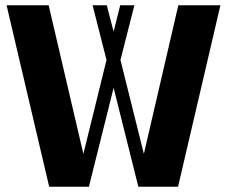

<svg xmlns="http://www.w3.org/2000/svg" viewBox="-20 -710 863 730"><path d="M506 0 412 -376 318 0H167L5 -690H165L297 -125L385 -482L332 -690H386L412 -590L437 -690H491L438 -482L527 -125L658 -690H818L657 0Z"/></svg>

Font: Trochut
Style: Bold
Weight: 700
Designer: Andreu Balius
Foundry: Andreu Balius
Version: Version 1.001